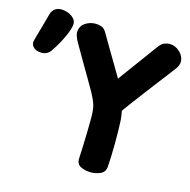

<svg xmlns="http://www.w3.org/2000/svg" viewBox="-304 -913 1029 1038"><g transform="rotate(15 211.0 -394.0)"><path d="M294 11Q263.8 11 238.4 -0.9Q213 -12.9 214 -44Q215 -63.6 216.5 -99.6Q218 -135.6 219 -176.1Q220 -216.6 220.4 -251.3Q220.8 -286.1 219.6 -303Q217.8 -332 210.8 -351.9Q203.8 -371.9 195.8 -386.6Q187.8 -401.2 182 -414Q182 -413 170.9 -432.6Q159.8 -452.2 141.8 -482.9Q123.9 -513.6 104.5 -546.7Q85.1 -579.9 69.4 -607.3Q53.8 -634.7 46.3 -647.1Q37.7 -661.7 31.8 -677.5Q25.9 -693.3 26.9 -704.6Q28.4 -736.2 54.2 -754.2Q80 -772.1 112.8 -772.1Q130.4 -772.1 146.8 -765.9Q163.2 -759.8 176.4 -735.1Q196.8 -700 219.2 -662.2Q241.6 -624.3 262.8 -588.6Q284 -552.8 300.9 -524Q317.9 -495.2 326.3 -478.4Q355.7 -418.1 365.8 -375.8Q375.9 -333.4 378 -299Q379.4 -270.6 379.9 -237.9Q380.4 -205.2 380.2 -171.6Q380 -138 378.9 -105.2Q377.8 -72.4 375.8 -44Q374 -12.9 348.7 -0.9Q323.4 11 294 11ZM312.6 -320.1Q295.1 -320.1 277.3 -328.7Q259.6 -337.3 247.7 -353.8Q235.9 -370.3 235.9 -393.8Q235.9 -405.3 242.9 -420.8Q249.9 -436.3 260.2 -452.1Q270.4 -467.9 278.6 -479Q300 -509.4 326.1 -544.9Q352.1 -580.4 378.6 -616.5Q405.1 -652.6 428.1 -683.8Q451 -715 466 -735.7Q481.8 -757.6 497.5 -763.8Q513.2 -770.1 525.6 -770.1Q549 -770.1 568.2 -758.5Q587.3 -746.9 598.6 -729.4Q609.9 -712 609.9 -693Q609.9 -682.9 606.9 -674.2Q604 -665.4 598.3 -656.6Q590 -644.8 568.4 -616.6Q546.8 -588.4 518.2 -551.2Q489.7 -513.9 459.8 -474.4Q430 -435 404.3 -400.7Q378.6 -366.3 363.6 -344.6Q356.8 -333.8 340.1 -326.9Q323.3 -320.1 312.6 -320.1ZM-131.8 -544.7Q-160.2 -544.7 -176.8 -561Q-193.4 -577.3 -186.1 -601.1Q-180.9 -620 -172.9 -648.7Q-165 -677.3 -156.4 -706.7Q-147.9 -736 -143.2 -755.3Q-138.2 -774.8 -123.8 -786.8Q-109.3 -798.8 -87.8 -798.8Q-67.3 -798.8 -46.7 -790.7Q-26 -782.7 -12.8 -766.9Q0.4 -751.1 -4.3 -727.3Q-7.8 -708.6 -18.8 -682Q-29.9 -655.4 -45.7 -626.4Q-61.6 -597.3 -79.9 -570.8Q-88.2 -558.4 -101 -551.6Q-113.8 -544.7 -131.8 -544.7Z"/></g></svg>

Font: Playpen Sans
Style: Regular
Weight: 400
Designer: Laura Meseguer, Veronika Burian, José Scaglione, Kostas Bartsokas, Vera Evstafieva, Tom Grace, Yorlmar Campos
Foundry: TypeTogether
Version: Version 2.000